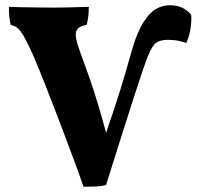

<svg xmlns="http://www.w3.org/2000/svg" viewBox="-20 -705 765 733"><path d="M299 8Q277 -55 251 -124.5Q225 -194 199 -262Q173 -330 149.5 -389.5Q126 -449 107 -493Q84 -544 70 -568Q56 -592 45 -599.5Q34 -607 21 -610Q14 -635 14 -679Q29 -678 58.5 -677.5Q88 -677 121.5 -676.5Q155 -676 186 -676Q216 -676 234 -676.5Q252 -677 270 -677.5Q288 -678 319 -679Q319 -655 316.5 -638.5Q314 -622 311 -610Q278 -605 271 -585.5Q264 -566 285 -509Q303 -459 315.5 -424.5Q328 -390 338 -359Q348 -328 359 -291Q370 -254 385 -198Q404 -253 417 -292.5Q430 -332 439.5 -363Q449 -394 457.5 -422.5Q466 -451 475 -483Q492 -545 504.5 -574.5Q517 -604 529 -622Q551 -657 576 -671Q601 -685 629 -685Q658 -685 678.5 -674Q699 -663 710 -648Q712 -625 707 -594Q702 -563 691 -541Q681 -545 662.5 -549Q644 -553 621 -553Q592 -553 576 -541.5Q560 -530 544 -489Q530 -454 491.5 -335Q453 -216 385 1Q369 6 344.5 7Q320 8 299 8Z"/></svg>

Font: Vollkorn ExtraBold
Style: Regular
Weight: 800
Designer: Friedrich Althausen
Foundry: Friedrich Althausen
Version: Version 5.000; ttfautohint (v1.8.3)